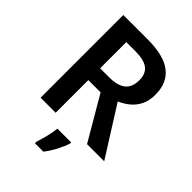

<svg xmlns="http://www.w3.org/2000/svg" viewBox="-265 -833 1172 1172"><g transform="rotate(45 321.5 -246.5)"><path d="M300 -714Q438 -714 505 -662.5Q572 -611 572 -508Q572 -456 553.5 -419Q535 -382 504.5 -357Q474 -332 438 -317L638 0H490L325 -282H219V0H89V-714ZM296 -610H219V-384H299Q369 -384 404.5 -412.5Q440 -441 440 -502Q440 -558 405.5 -584Q371 -610 296 -610ZM414 71Q404 103 382.5 144.5Q361 186 334 221H261V208Q267 190 274.5 163.5Q282 137 287.5 109.5Q293 82 295 61H414Z"/></g></svg>

Font: Noto Sans Canadian Aboriginal SemiBold
Style: Regular
Weight: 600
Designer: Monotype Design Team, Typotheque's Kevin King
Foundry: Monotype Imaging Inc.
Version: Version 2.004; ttfautohint (v1.8.4.7-5d5b)